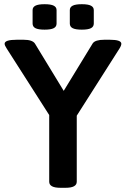

<svg xmlns="http://www.w3.org/2000/svg" viewBox="-20 -891 599 913"><path d="M214 -27V-344L12 -660Q2 -675 2 -683Q2 -702 60 -702H92Q134 -702 146 -684L283 -459L421 -685Q433 -702 476 -702H502Q557 -702 557 -683Q557 -674 548 -660L345 -341V-27Q345 2 292 2H267Q214 2 214 -27ZM135 -779V-843Q135 -857 148.5 -864Q162 -871 192 -871Q222 -871 235.5 -864Q249 -857 249 -843V-779Q249 -764 235.5 -757Q222 -750 192 -750Q162 -750 148.5 -757Q135 -764 135 -779ZM312 -779V-843Q312 -857 325.5 -864Q339 -871 369 -871Q399 -871 412.5 -864Q426 -857 426 -843V-779Q426 -764 412.5 -757Q399 -750 369 -750Q339 -750 325.5 -757Q312 -764 312 -779Z"/></svg>

Font: Asap-SemiBold
Style: Regular
Weight: 600
Designer: Pablo Cosgaya
Foundry: Omnibus-Type
Version: Version 2.000; ttfautohint (v1.8)